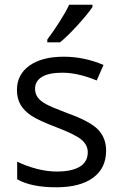

<svg xmlns="http://www.w3.org/2000/svg" viewBox="-20 -786 517 816"><path d="M431 -146Q431 -71 375.5 -30.5Q320 10 219 10Q113 10 53 -24V-99Q92 -80 136 -68.5Q180 -57 221 -57Q285 -57 319 -77.5Q353 -98 353 -139Q353 -170 326 -192.5Q299 -215 220 -245Q146 -273 114.5 -293.5Q83 -314 67.5 -340.5Q52 -367 52 -404Q52 -469 105 -507Q158 -545 251 -545Q337 -545 420 -510L391 -444Q311 -477 245 -477Q187 -477 158 -459Q129 -441 129 -409Q129 -388 140 -372.5Q151 -357 175.5 -343.5Q200 -330 269 -304Q364 -270 397.5 -234.5Q431 -199 431 -146ZM181 -618Q204 -648 231.5 -691Q259 -734 274 -766H373V-756Q351 -724 308.5 -677.5Q266 -631 235 -606H181Z"/></svg>

Font: Stephens Clock
Style: Regular
Weight: 400
Designer: Peter Wiegel (catfonts.de) with slight modifications by DT1.org
Version: Version 0.9.1